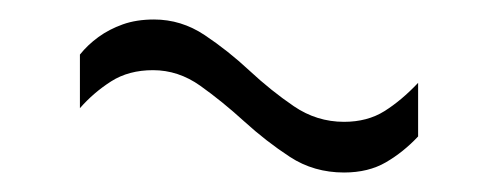

<svg xmlns="http://www.w3.org/2000/svg" viewBox="-20 -393 510 197"><path d="M409 -253Q394 -237 376 -226.5Q358 -216 333 -216Q302 -216 277.5 -232Q253 -248 230.5 -268.5Q208 -289 185.5 -305Q163 -321 137 -321Q112 -321 94 -309.5Q76 -298 62 -282V-337Q70 -347 81 -355Q92 -363 106 -368Q120 -373 138 -373Q166 -373 190 -357Q214 -341 236 -320.5Q258 -300 281.5 -284Q305 -268 333 -268Q357 -268 374.5 -279Q392 -290 409 -308Z"/></svg>

Font: Georama ExtraCondensed Thin Light
Style: Regular
Weight: 300
Version: Version 1.001